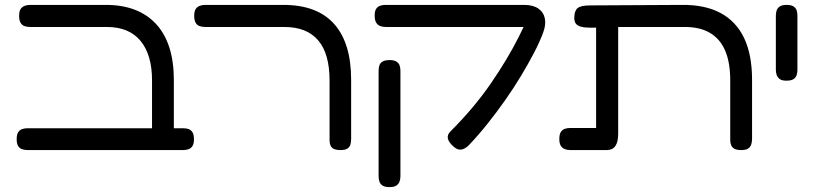

<svg xmlns="http://www.w3.org/2000/svg" viewBox="-20 -602 3321 783"><path d="M645 10Q631 10 621 5.5Q611 1 605.5 -7.5Q600 -16 600 -28V-274Q600 -327 588 -367.5Q576 -408 552.5 -436Q529 -464 495 -478Q461 -492 415 -492H103Q90 -492 80 -495.5Q70 -499 64 -509Q58 -519 58 -537Q58 -556 64 -565Q70 -574 80 -578Q90 -582 102 -582H412Q479 -582 530.5 -562Q582 -542 617.5 -503Q653 -464 671 -407Q689 -350 689 -276V-35Q689 -21 684 -10.5Q679 0 669 5Q659 10 645 10ZM94 10Q80 10 70 6.5Q60 3 54 -6.5Q48 -16 48 -34Q48 -53 54 -62.5Q60 -72 70 -75.5Q80 -79 92 -79H727Q740 -79 749.5 -75.5Q759 -72 765 -62.5Q771 -53 771 -34Q771 -16 765 -6.5Q759 3 749 6.5Q739 10 726 10Z M1369 10Q1351 10 1341 5Q1331 0 1327.5 -9.5Q1324 -19 1324 -29V-274Q1324 -328 1312.5 -369Q1301 -410 1277.5 -437.5Q1254 -465 1219.5 -478.5Q1185 -492 1139 -492H817Q804 -492 794 -495.5Q784 -499 778 -509Q772 -519 772 -537Q772 -556 778 -565Q784 -574 794 -578Q804 -582 816 -582H1136Q1205 -582 1256.5 -562.5Q1308 -543 1342.5 -504.5Q1377 -466 1394.5 -409Q1412 -352 1412 -276V-36Q1412 -23 1409 -12.5Q1406 -2 1396.5 4Q1387 10 1369 10Z M1831 -3Q1810 -21 1806.5 -37Q1803 -53 1818 -67Q1864 -113 1905 -161.5Q1946 -210 1980.5 -260Q2015 -310 2043.5 -357.5Q2072 -405 2094 -448.5Q2116 -492 2132 -529L2195 -469Q2181 -431 2157.5 -386Q2134 -341 2104.5 -292Q2075 -243 2040.5 -194Q2006 -145 1969 -98.5Q1932 -52 1894 -12Q1885 -2 1874.5 3.5Q1864 9 1853.5 8Q1843 7 1831 -3ZM1568 161Q1550 161 1540.5 155Q1531 149 1527.5 139Q1524 129 1524 116V-314Q1524 -326 1527.5 -336Q1531 -346 1541 -351.5Q1551 -357 1569 -357Q1587 -357 1596.5 -351Q1606 -345 1609.5 -335.5Q1613 -326 1613 -313V117Q1613 130 1609 139.5Q1605 149 1596 155Q1587 161 1568 161ZM2195 -469 2127 -492H2031H1553Q1540 -492 1530 -496Q1520 -500 1514 -510Q1508 -520 1508 -538Q1508 -557 1514 -566Q1520 -575 1530 -578.5Q1540 -582 1552 -582H2118Q2154 -582 2175.5 -567Q2197 -552 2202 -526.5Q2207 -501 2195 -469Z M2306 10Q2293 10 2283 6Q2273 2 2267 -7.5Q2261 -17 2261 -35Q2261 -54 2267 -63.5Q2273 -73 2283 -76.5Q2293 -80 2305 -80H2411V-518L2448 -490Q2414 -489 2389.5 -489Q2365 -489 2350 -493Q2335 -497 2328.5 -505.5Q2322 -514 2322 -529Q2322 -557 2335 -568.5Q2348 -580 2387 -580L2761 -582Q2855 -583 2918.5 -549Q2982 -515 3014.5 -447Q3047 -379 3047 -276V-36Q3047 -23 3043.5 -12.5Q3040 -2 3030.5 4Q3021 10 3003 10Q2985 10 2975.5 5Q2966 0 2962 -9.5Q2958 -19 2958 -29V-274Q2958 -347 2937.5 -395Q2917 -443 2876 -467.5Q2835 -492 2773 -492H2501V-55Q2501 -23 2489.5 -6.5Q2478 10 2455 10Z M3187 -273Q3169 -273 3160 -279.5Q3151 -286 3147.5 -296Q3144 -306 3144 -318V-538Q3144 -550 3147.5 -560Q3151 -570 3160.5 -576Q3170 -582 3188 -582Q3207 -582 3216.5 -575.5Q3226 -569 3229 -559.5Q3232 -550 3232 -537V-317Q3232 -305 3228.5 -295Q3225 -285 3215.5 -279Q3206 -273 3187 -273Z"/></svg>

Font: Fredoka Expanded
Style: Regular
Weight: 400
Width: 7
Designer: Ben Nathan
Foundry: Milena B. Brandão, Ben Nathan
Version: Version 2.001